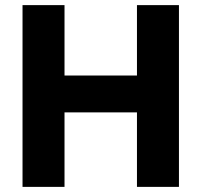

<svg xmlns="http://www.w3.org/2000/svg" viewBox="-20 -730 787 750"><path d="M679 -710V0H515V-291H232V0H68V-710H232V-435H515V-710Z"/></svg>

Font: Oxford Sans
Style: Regular
Weight: 800
Designer: Matt McInerney, Pablo Impallari, Rodrigo Fuenzalida
Foundry: Matt McInerney, Pablo Impallari, Rodrigo Fuenzalida
Version: Version 3.000g; ttfautohint (v1.5) -l 8 -r 28 -G 28 -x 14 -D